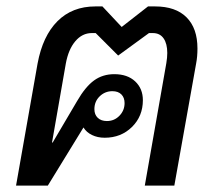

<svg xmlns="http://www.w3.org/2000/svg" viewBox="-20 -578 681 598"><path d="M595 -427Q595 -402 591 -381L523 0H431L498 -381Q501 -399 501 -413Q501 -442 489.5 -458.5Q478 -475 456 -475H444L348 -405L278 -475H266Q236 -475 214.5 -449.5Q193 -424 185 -380L142 -134H144L220 -263Q246 -308 273 -327.5Q300 -347 336 -347Q377 -347 401 -324.5Q425 -302 425 -266Q425 -216 391 -182.5Q357 -149 306 -149Q284 -149 266.5 -157.5Q249 -166 240 -181L129 0H30L97 -380Q113 -466 159 -512Q205 -558 277 -558H299L359 -494L441 -558H463Q527 -558 561 -524Q595 -490 595 -427ZM274 -238Q274 -221 284.5 -211Q295 -201 313 -201Q336 -201 352 -217.5Q368 -234 368 -257Q368 -274 358 -284Q348 -294 330 -294Q307 -294 290.5 -278Q274 -262 274 -238Z"/></svg>

Font: Bai Jamjuree Medium
Style: Italic
Weight: 500
Italic angle: -10°
Version: Version 1.000; ttfautohint (v1.6)